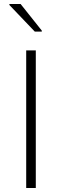

<svg xmlns="http://www.w3.org/2000/svg" viewBox="-20 -940 311 960"><path d="M111 0V-688H159V0ZM154 -782 27 -915V-920H83L189 -787V-782Z"/></svg>

Font: Saira ExtraLight
Style: Regular
Weight: 200
Designer: Hector Gatti with collaboration of the Omnibus-Type team
Foundry: Omnibus-Type
Version: Version 1.100; ttfautohint (v1.8.3)